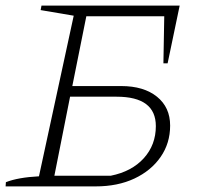

<svg xmlns="http://www.w3.org/2000/svg" viewBox="-22 -665 710 685"><path d="M-2 0 -1 -15Q42 -32 117 -36L241 -609L123 -629L126 -645H619L576 -439H561L564 -607H286L236 -358H410Q491 -358 538 -320Q585 -282 585 -217Q585 -154 551 -105Q517 -56 457.5 -28Q398 0 319 0ZM172 -38H373Q448 -53 491 -100.5Q534 -148 534 -215Q534 -320 394 -320H228Z"/></svg>

Font: Piazzolla SC ExtraLight
Style: Italic
Weight: 200
Italic angle: -11.3°
Designer: Juan Pablo del Peral
Foundry: Huerta Tipografica
Version: Version 1.330